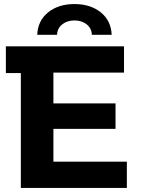

<svg xmlns="http://www.w3.org/2000/svg" viewBox="-20 -929 711 949"><path d="M607 -130V0H83V-568H9V-700H593V-570H244V-418H551V-292H244V-130ZM348 -909Q427 -909 478 -868Q529 -827 532 -757H434Q433 -789 408.5 -808.5Q384 -828 348 -828Q312 -828 287.5 -808.5Q263 -789 262 -757H164Q167 -827 218 -868Q269 -909 348 -909Z"/></svg>

Font: mBank
Style: Bold
Weight: 700
Designer: Julieta Ulanovsky
Foundry: Julieta Ulanovsky
Version: Version 7.200